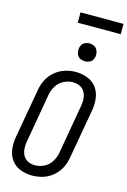

<svg xmlns="http://www.w3.org/2000/svg" viewBox="-164 -1212 857 1294"><g transform="rotate(15 264.5 -565.5)"><path d="M342 -828Q326 -828 310.5 -835Q295 -842 287.5 -857.5Q280 -873 280 -890Q280 -907 287.5 -922.5Q295 -938 310.5 -945.5Q326 -953 342 -953Q359 -953 374.5 -945.5Q390 -938 397.5 -922.5Q405 -907 405 -890Q405 -873 397.5 -857.5Q390 -842 374.5 -835Q359 -828 342 -828ZM197 8Q155 8 115.5 -7Q76 -22 52 -55Q28 -88 23 -130.5Q18 -173 26 -216L87 -561Q93 -598 111 -633Q129 -668 160.5 -694Q192 -720 228.5 -731.5Q265 -743 303 -743H304Q346 -743 385.5 -728Q425 -713 449 -680Q473 -647 478 -604.5Q483 -562 475 -519L414 -174Q408 -136 390 -101.5Q372 -67 340.5 -40.5Q309 -14 271.5 -3Q234 8 197 8ZM198 -64Q231 -64 262 -79.5Q293 -95 311.5 -124.5Q330 -154 336 -186L396 -531Q401 -557 399 -582.5Q397 -608 385 -629Q373 -650 350.5 -660.5Q328 -671 303 -671Q270 -671 239 -655.5Q208 -640 189.5 -610.5Q171 -581 165 -549L105 -204Q100 -178 102 -152.5Q104 -127 116 -106Q128 -85 150 -74.5Q172 -64 198 -64ZM229 -1067V-1139H529V-1067Z"/></g></svg>

Font: Iosevka SS08
Style: Italic
Weight: 400
Italic angle: -10°
Monospace: yes
Designer: Belleve Invis
Foundry: Belleve Invis
Version: 2.1.0; ttfautohint (v1.8.2)